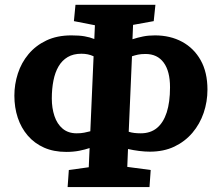

<svg xmlns="http://www.w3.org/2000/svg" viewBox="-20 -753 903 795"><path d="M260 21.5 265 -49 347.5 -60.5 351 -140Q332 -133.5 307.8 -128.7Q283.5 -124 254.5 -124Q202.5 -124 162.5 -141.7Q122.5 -159.5 95 -191.5Q67.5 -223.5 53.5 -265.7Q39.5 -308 39.5 -357Q39.5 -404 54 -448.7Q68.5 -493.5 98.2 -529Q128 -564.5 172.2 -585.5Q216.5 -606.5 275.5 -606.5Q308.5 -606.5 330 -602.7Q351.5 -599 370.5 -591.5L373 -648.5L286 -665.5L292.5 -733H623.5L616.5 -665.5L531 -650L528.5 -590.5Q550 -597.5 572.3 -602Q594.5 -606.5 621.5 -606.5Q685 -606.5 734 -580Q783 -553.5 811 -503.5Q839 -453.5 839 -382Q839 -332 823.3 -285.7Q807.5 -239.5 776.8 -203.2Q746 -167 702 -146Q658 -125 600.5 -125Q580 -125 556 -128Q532 -131 510 -136L507 -62L604 -49L599 21.5ZM297.5 -201Q315.5 -201 328.8 -203.7Q342 -206.5 354 -209.5L367.5 -520Q355.5 -525.5 343.3 -528Q331 -530.5 317 -530.5Q283.5 -530.5 260.3 -516.7Q237 -503 222.5 -478.2Q208 -453.5 201.3 -419.5Q194.5 -385.5 194.5 -345Q194.5 -305.5 205.5 -272.5Q216.5 -239.5 239.5 -220.2Q262.5 -201 297.5 -201ZM513 -207.5Q523.5 -204 535.8 -202.5Q548 -201 563 -201Q603 -201 629.8 -223Q656.5 -245 670.3 -287.5Q684 -330 684 -391.5Q684 -458 657.8 -493.7Q631.5 -529.5 582.5 -529.5Q563.5 -529.5 551 -526.7Q538.5 -524 526.5 -520Z"/></svg>

Font: Literata
Style: Italic
Weight: 400
Italic angle: -2°
Designer: Latin by Veronika Burian and Jose Scaglione. Greek by Irene Vlachou. Cyrillic by Vera Evstafieva
Foundry: TypeTogether
Version: Version 3.103;gftools[0.9.29]